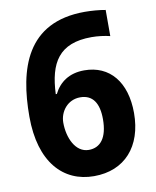

<svg xmlns="http://www.w3.org/2000/svg" viewBox="-83 -787 700 861"><g transform="rotate(-10 267.0 -356.5)"><path d="M36 -303C36 -95 136 10 276 10C416 10 501 -86 501 -238C501 -379 430 -465 314 -465C245 -465 200 -432 175 -382H170C176 -523 223 -606 372 -606C401 -606 431 -602 456 -596V-715C430 -720 391 -723 362 -723C96 -723 36 -519 36 -303ZM273 -110C212 -110 181 -182 181 -250C181 -301 218 -349 275 -349C332 -349 359 -308 359 -235C359 -149 325 -110 273 -110Z"/></g></svg>

Font: Noto Sans Arabic UI SmCn
Style: Bold
Weight: 700
Width: 4
Designer: Monotype Design Team, Nadine Chahine and Nizar Qandah
Foundry: Monotype Imaging Inc.
Version: Version 2.010